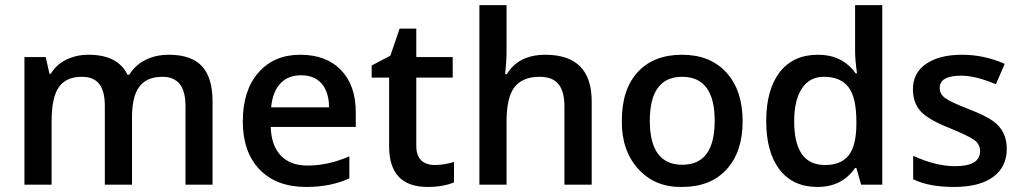

<svg xmlns="http://www.w3.org/2000/svg" viewBox="-20 -728 4028 757"><path d="M500.5 -266.4V0H393.3V-310.4Q393.3 -368.6 371.3 -396.9Q349.3 -425.2 302.8 -425.2Q240.6 -425.2 212.1 -384.5Q183.5 -343.8 183.5 -250.8V0H76.3V-503H160.3L174.9 -437.3H180.5Q201.7 -473.2 241.2 -492.7Q280.6 -512.1 329.1 -512.1Q444.9 -512.1 482.8 -433.3H489.9Q512.1 -470.7 552.8 -491.4Q593.5 -512.1 645.6 -512.1Q734.6 -512.1 776.3 -466.9Q818 -421.6 818 -328.1V0H711.3V-310.4Q711.3 -425.2 620.8 -425.2Q558.6 -425.2 529.6 -386.5Q500.5 -347.8 500.5 -266.4Z M1049 -304.9H1277.6Q1276.5 -366.5 1247.7 -398.9Q1218.9 -431.2 1167.3 -431.2Q1115.8 -431.2 1085.4 -398.9Q1055.1 -366.5 1049 -304.9ZM1187.1 9.1Q1069.8 9.1 1003.5 -59.7Q937.3 -128.4 937.3 -249.7Q937.3 -371.1 998.7 -441.6Q1060.2 -512.1 1163.5 -512.1Q1266.9 -512.1 1324.6 -451.5Q1382.7 -391.8 1382.7 -285.1V-227.5H1047.5Q1049.5 -154.2 1087 -114.8Q1124.4 -75.3 1192.1 -75.3Q1274.5 -75.3 1357.4 -111.7V-24.8Q1284.6 9.1 1187.1 9.1Z M1621.3 -152.7Q1621.3 -115.3 1640.3 -96.3Q1659.3 -77.4 1694.9 -77.4Q1730.5 -77.4 1770 -89.5V-9.1Q1727 9.1 1666.3 9.1Q1514.2 9.1 1514.2 -151.2V-422.1H1445.4V-469.7L1519.2 -508.6L1555.6 -615.3H1621.3V-503H1764.9V-422.1H1621.3Z M2312.9 -328.1V0H2205.3V-309.4Q2205.3 -368 2181.7 -396.6Q2158.2 -425.2 2107.7 -425.2Q2040.4 -425.2 2008.8 -384.7Q1977.2 -344.3 1977.2 -249.7V0H1870.1V-707.8H1977.2V-528.3Q1977.2 -487.4 1971.7 -435.8H1978.3Q2025.3 -512.1 2129.9 -512.1Q2312.9 -512.1 2312.9 -328.1Z M2669.4 -425.2Q2542 -425.2 2542 -251.8Q2542 -78.4 2670.4 -78.4Q2797.8 -78.4 2797.8 -251.8Q2797.8 -425.2 2669.4 -425.2ZM2431.7 -252.3Q2431.7 -375.6 2494.4 -443.9Q2557.1 -512.1 2668.9 -512.1Q2780.6 -512.1 2844.3 -441.6Q2908 -371.1 2908 -250.3Q2908 -129.4 2844.8 -60.2Q2781.6 9.1 2668.9 9.1Q2562.7 11.1 2496.5 -61.9Q2430.2 -135 2431.7 -252.3Z M3351.4 -65.7Q3299.8 9.1 3203.2 9.1Q3106.7 9.1 3053.6 -59.2Q3001 -127.9 3001 -251Q3001 -374.1 3054.1 -443.4Q3107.7 -512.1 3204.8 -512.1Q3301.8 -512.1 3353.4 -438.8H3358.9Q3351.4 -493.4 3351.4 -524.8V-707.8H3458.5V0H3375.1L3356.4 -65.7ZM3356.4 -234.6V-249.7Q3356.4 -344.3 3325.1 -384.7Q3293.7 -425.2 3228.5 -425.2Q3171.9 -425.2 3141.6 -379.4Q3111.2 -333.7 3111.2 -249.2Q3111.2 -164.8 3141.1 -121.1Q3170.9 -77.4 3233.1 -77.4Q3295.2 -77.4 3325.3 -114.5Q3355.4 -151.7 3356.4 -234.6Z M3893.8 -251.8Q3949.4 -213.3 3949.4 -141.6Q3949.4 -69.8 3895.6 -30.3Q3841.8 9.1 3741.9 9.1Q3642.1 9.1 3580.4 -21.2V-113.8Q3669.4 -72.8 3745.7 -72.8Q3844.3 -72.8 3844.3 -132.5Q3843.8 -159.8 3821 -176.2Q3798.3 -192.6 3728 -221.4Q3641.1 -255.3 3610.2 -288.9Q3579.4 -322.5 3579.4 -376.1Q3579.4 -440.8 3631.7 -476.5Q3684 -512.1 3772.5 -512.1Q3861 -512.1 3941.4 -476.2L3906.5 -395.9Q3826.1 -429.7 3769.5 -429.7Q3685 -429.7 3685 -381.2Q3685 -356.9 3707 -341Q3729 -325.1 3798 -298.3Q3867 -271.5 3893.8 -251.8Z"/></svg>

Font: Khula Semibold
Style: Regular
Weight: 600
Designer: Erin McLaughlin, Steve Matteson
Version: Version 1.000;PS 1.0;hotconv 1.0.72;makeotf.lib2.5.5900; ttf